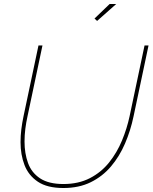

<svg xmlns="http://www.w3.org/2000/svg" viewBox="-20 -938 765 963"><path d="M298 5Q217 5 170 -26.5Q123 -58 103 -110Q83 -162 83 -225Q83 -257 87 -289.5Q91 -322 98 -355L173 -710H193L118 -355Q111 -323 107 -291.5Q103 -260 103 -228Q103 -169 120.5 -120.5Q138 -72 181 -43.5Q224 -15 298 -15Q374 -15 431 -44.5Q488 -74 527.5 -123.5Q567 -173 592 -233.5Q617 -294 630 -355L705 -710H725L650 -355Q635 -283 607 -218Q579 -153 536.5 -103Q494 -53 435 -24Q376 5 298 5ZM467 -833 454 -845 530 -918H563Z"/></svg>

Font: Raleway Thin
Style: Italic
Weight: 100
Italic angle: -12°
Designer: Matt McInerney, Pablo Impallari, Rodrigo Fuenzalida
Foundry: Matt McInerney, Pablo Impallari, Rodrigo Fuenzalida
Version: Version 4.026